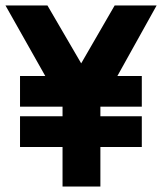

<svg xmlns="http://www.w3.org/2000/svg" viewBox="-25 -680 591 700"><path d="M48 -291V-403H140L-5 -660H148L271 -449L393 -660H546L403 -403H492V-291H341V-256H492V-144H341V0H203V-144H48V-256H203V-291Z"/></svg>

Font: TitilliumText22L Xb
Style: Bold
Weight: 400
Designer: Campivisivi
Foundry: Campivisivi
Version: 1.000